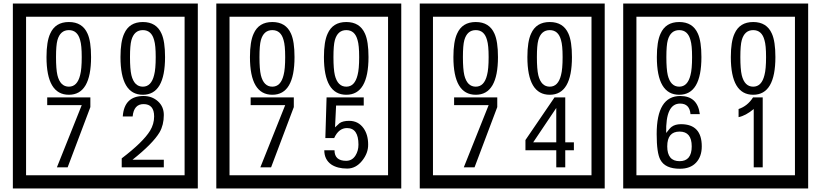

<svg xmlns="http://www.w3.org/2000/svg" viewBox="-20 -980 4660 1090"><path d="M1103 90H53V-960H1103ZM1028 15V-885H128V15ZM497 -656Q497 -442 371 -442Q244 -442 244 -656Q244 -744 265 -789Q294 -855 371 -855Q448 -855 477 -789Q497 -745 497 -656ZM444 -656Q444 -723 435 -752Q420 -809 371 -809Q322 -809 306 -752Q298 -723 298 -656Q298 -587 306 -553Q322 -488 371 -488Q419 -488 435 -554Q444 -587 444 -656ZM917 -656Q917 -442 791 -442Q664 -442 664 -656Q664 -744 685 -789Q714 -855 791 -855Q868 -855 897 -789Q917 -745 917 -656ZM864 -656Q864 -723 855 -752Q840 -809 791 -809Q742 -809 726 -752Q718 -723 718 -656Q718 -587 726 -553Q742 -488 791 -488Q839 -488 855 -554Q864 -587 864 -656ZM493 -372 364 -30H303L444 -383H248V-427H493ZM910 -30H671V-81Q792 -173 832 -238Q855 -276 855 -319Q855 -389 795 -389Q740 -389 733 -319H677Q685 -435 795 -435Q843 -435 876.5 -405Q910 -375 910 -327Q910 -271 886 -229Q848 -165 732 -73H910Z M2258 90H1208V-960H2258ZM2183 15V-885H1283V15ZM1652 -656Q1652 -442 1526 -442Q1399 -442 1399 -656Q1399 -744 1420 -789Q1449 -855 1526 -855Q1603 -855 1632 -789Q1652 -745 1652 -656ZM1599 -656Q1599 -723 1590 -752Q1575 -809 1526 -809Q1477 -809 1461 -752Q1453 -723 1453 -656Q1453 -587 1461 -553Q1477 -488 1526 -488Q1574 -488 1590 -554Q1599 -587 1599 -656ZM2072 -656Q2072 -442 1946 -442Q1819 -442 1819 -656Q1819 -744 1840 -789Q1869 -855 1946 -855Q2023 -855 2052 -789Q2072 -745 2072 -656ZM2019 -656Q2019 -723 2010 -752Q1995 -809 1946 -809Q1897 -809 1881 -752Q1873 -723 1873 -656Q1873 -587 1881 -553Q1897 -488 1946 -488Q1994 -488 2010 -554Q2019 -587 2019 -656ZM1648 -372 1519 -30H1458L1599 -383H1403V-427H1648ZM2070 -160Q2071 -111 2035.5 -67Q2000 -23 1951 -23Q1896 -23 1861 -46Q1821 -74 1821 -127H1879Q1879 -67 1945 -67Q1979 -67 1998 -97Q2015 -124 2015 -159Q2015 -253 1950 -253Q1903 -253 1877 -196H1827L1834 -427H2045V-381H1888L1882 -257Q1895 -269 1908 -281Q1927 -294 1962 -294Q2014 -294 2044 -252Q2070 -215 2070 -160Z M3413 90H2363V-960H3413ZM3338 15V-885H2438V15ZM2807 -656Q2807 -442 2681 -442Q2554 -442 2554 -656Q2554 -744 2575 -789Q2604 -855 2681 -855Q2758 -855 2787 -789Q2807 -745 2807 -656ZM2754 -656Q2754 -723 2745 -752Q2730 -809 2681 -809Q2632 -809 2616 -752Q2608 -723 2608 -656Q2608 -587 2616 -553Q2632 -488 2681 -488Q2729 -488 2745 -554Q2754 -587 2754 -656ZM3227 -656Q3227 -442 3101 -442Q2974 -442 2974 -656Q2974 -744 2995 -789Q3024 -855 3101 -855Q3178 -855 3207 -789Q3227 -745 3227 -656ZM3174 -656Q3174 -723 3165 -752Q3150 -809 3101 -809Q3052 -809 3036 -752Q3028 -723 3028 -656Q3028 -587 3036 -553Q3052 -488 3101 -488Q3149 -488 3165 -554Q3174 -587 3174 -656ZM2803 -372 2674 -30H2613L2754 -383H2558V-427H2803ZM3238 -127H3189V-30H3138V-127H2963V-185L3128 -427H3189V-172H3238ZM3138 -172V-367L3007 -172Z M4568 90H3518V-960H4568ZM4493 15V-885H3593V15ZM3962 -656Q3962 -442 3836 -442Q3709 -442 3709 -656Q3709 -744 3730 -789Q3759 -855 3836 -855Q3913 -855 3942 -789Q3962 -745 3962 -656ZM3909 -656Q3909 -723 3900 -752Q3885 -809 3836 -809Q3787 -809 3771 -752Q3763 -723 3763 -656Q3763 -587 3771 -553Q3787 -488 3836 -488Q3884 -488 3900 -554Q3909 -587 3909 -656ZM4382 -656Q4382 -442 4256 -442Q4129 -442 4129 -656Q4129 -744 4150 -789Q4179 -855 4256 -855Q4333 -855 4362 -789Q4382 -745 4382 -656ZM4329 -656Q4329 -723 4320 -752Q4305 -809 4256 -809Q4207 -809 4191 -752Q4183 -723 4183 -656Q4183 -587 4191 -553Q4207 -488 4256 -488Q4304 -488 4320 -554Q4329 -587 4329 -656ZM3964 -149Q3964 -91 3931.5 -56.5Q3899 -22 3840 -22Q3756 -22 3729 -73Q3708 -111 3708 -219Q3708 -435 3842 -435Q3940 -435 3953 -332H3900Q3895 -392 3841 -392Q3758 -392 3762 -225Q3783 -253 3793 -260Q3813 -275 3846 -275Q3964 -275 3964 -149ZM3907 -149Q3907 -233 3838 -233Q3768 -233 3768 -149Q3768 -65 3838 -65Q3907 -65 3907 -149ZM4310 -30H4259V-361Q4213 -323 4173 -315V-361Q4224 -378 4255 -427H4310Z"/></svg>

Font: Unicode BMP Fallback SIL
Style: Regular
Weight: 400
Foundry: NRSI, SIL International
Version: Version 5.1 Based on Unicode 5.1